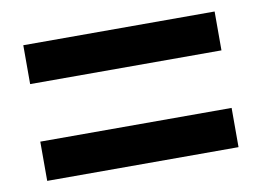

<svg xmlns="http://www.w3.org/2000/svg" viewBox="-50 -628 690 506"><g transform="rotate(-10 295.0 -374.5)"><path d="M39 -452V-556H551V-452ZM39 -193V-298H551V-193Z"/></g></svg>

Font: Noto Sans KR Thin
Style: Bold
Weight: 700
Version: Version 2.004-H2;hotconv 1.0.118;makeotfexe 2.5.65603